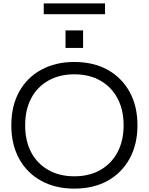

<svg xmlns="http://www.w3.org/2000/svg" viewBox="-20 -1107 881 1137"><path d="M420 10Q308 10 223.5 -36.5Q139 -83 93 -167.5Q47 -252 47 -365Q47 -479 93 -563Q139 -647 223.5 -693.5Q308 -740 420 -740Q534 -740 617.5 -693.5Q701 -647 747.5 -563Q794 -479 794 -365Q794 -252 747.5 -167.5Q701 -83 617.5 -36.5Q534 10 420 10ZM420 -63Q509 -63 574.5 -100.5Q640 -138 676 -205.5Q712 -273 712 -365Q712 -457 676 -524.5Q640 -592 574.5 -629.5Q509 -667 420 -667Q332 -667 266 -629.5Q200 -592 164.5 -524.5Q129 -457 129 -365Q129 -273 164.5 -205.5Q200 -138 266 -100.5Q332 -63 420 -63ZM368 -823V-927H472V-823ZM239 -1023V-1087H602V-1023Z"/></svg>

Font: M PLUS 1
Style: Regular
Weight: 400
Designer: Coji Morishita
Foundry: UNDERFOREST DESIGN
Version: Version 1.001